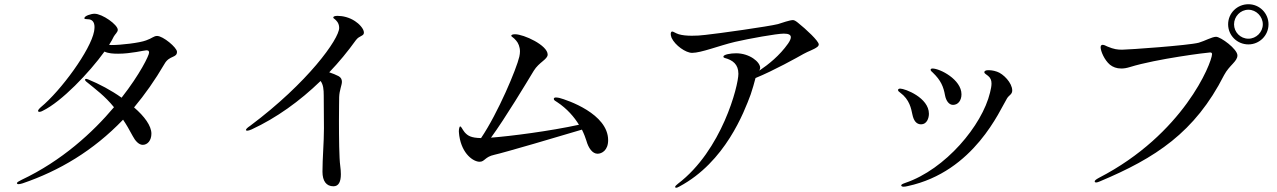

<svg xmlns="http://www.w3.org/2000/svg" viewBox="-20 -853 6040 908"><path d="M723 -683C707 -683 700 -672 671 -662C640 -650 551 -640 509 -640C506 -640 501 -640 496 -641C505 -655 513 -669 518 -680C524 -691 537 -701 537 -712C537 -736 464 -788 427 -788C411 -788 379 -778 379 -767C379 -762 386 -763 395 -762C414 -762 427 -751 427 -725C427 -719 426 -712 425 -705C409 -617 268 -424 173 -346C164 -338 160 -332 160 -329C160 -325 163 -324 167 -324C171 -324 177 -326 182 -329C271 -372 402 -509 474 -609C493 -600 517 -599 539 -599C600 -599 661 -615 672 -615C681 -615 685 -613 685 -604C685 -591 642 -502 555 -391C506 -426 449 -456 398 -477C392 -479 390 -480 387 -480C384 -480 382 -478 382 -476C382 -474 383 -471 388 -467C433 -430 475 -400 519 -346C419 -227 272 -92 81 -2C69 4 60 9 60 13C60 16 63 18 68 18C73 18 80 16 87 14C260 -45 421 -140 562 -287C577 -265 592 -239 608 -209C619 -188 636 -168 655 -168C678 -168 696 -189 696 -221C696 -258 663 -303 614 -345C665 -406 713 -474 758 -551C781 -592 817 -578 817 -608C817 -628 751 -683 723 -683Z M1659 -753C1632 -771 1601 -778 1576 -778C1563 -778 1556 -775 1556 -770C1556 -766 1562 -765 1570 -756C1580 -746 1584 -734 1584 -721C1584 -669 1436 -462 1163 -258C1151 -250 1143 -243 1143 -238C1143 -236 1146 -235 1150 -235C1154 -235 1161 -237 1170 -241C1287 -295 1398 -375 1496 -470C1509 -453 1511 -429 1511 -402C1511 -354 1512 -301 1512 -246C1512 -178 1505 -105 1505 -41C1505 3 1523 28 1557 28C1582 28 1592 6 1592 -29C1592 -41 1591 -54 1589 -69C1584 -104 1583 -204 1583 -281C1583 -338 1584 -381 1584 -394C1585 -426 1597 -451 1597 -466C1597 -478 1592 -487 1581 -493C1569 -499 1553 -506 1537 -511C1583 -559 1625 -610 1663 -663C1680 -686 1701 -681 1701 -699C1701 -717 1678 -741 1659 -753Z M2625 -390C2620 -391 2614 -392 2609 -392C2603 -392 2599 -390 2599 -385C2599 -379 2607 -375 2615 -370C2662 -339 2696 -299 2718 -263C2580 -233 2395 -209 2302 -202C2370 -295 2472 -465 2504 -518C2529 -559 2570 -572 2570 -595C2570 -639 2457 -691 2416 -691C2406 -691 2398 -689 2398 -684C2398 -679 2408 -677 2421 -661C2431 -650 2439 -631 2439 -610C2439 -602 2438 -595 2436 -585C2423 -528 2336 -320 2255 -200C2207 -201 2192 -211 2177 -228C2165 -243 2162 -255 2156 -255C2153 -255 2150 -243 2150 -232C2150 -227 2151 -221 2152 -211C2165 -123 2220 -88 2248 -88C2273 -88 2272 -111 2318 -121C2360 -130 2636 -211 2732 -240C2742 -220 2749 -201 2753 -188C2763 -152 2782 -126 2806 -126C2826 -126 2856 -142 2856 -190C2856 -315 2663 -380 2625 -390Z M3753 -746C3743 -754 3736 -758 3730 -758C3715 -758 3678 -745 3659 -739C3616 -728 3375 -694 3316 -688C3294 -685 3272 -684 3252 -684C3228 -684 3207 -686 3190 -691C3174 -696 3165 -704 3159 -704C3155 -704 3152 -700 3152 -692C3152 -688 3153 -682 3156 -674C3173 -638 3223 -603 3253 -603C3296 -603 3380 -637 3456 -655C3521 -670 3653 -694 3687 -694C3710 -694 3720 -688 3720 -677C3720 -670 3716 -660 3707 -647C3667 -590 3614 -548 3571 -519C3573 -524 3575 -528 3575 -532C3575 -560 3525 -601 3461 -601C3434 -601 3401 -595 3401 -585C3401 -582 3404 -580 3407 -579C3445 -569 3472 -549 3472 -504C3472 -447 3394 -142 3186 16C3180 21 3173 27 3173 30C3173 33 3174 35 3178 35C3181 35 3186 33 3193 29C3410 -87 3499 -323 3530 -406C3540 -435 3546 -458 3553 -484C3639 -519 3752 -582 3780 -598C3803 -611 3828 -618 3845 -631C3850 -635 3852 -639 3852 -643C3852 -659 3792 -715 3753 -746Z M4487 -357C4511 -357 4527 -378 4527 -407C4527 -477 4425 -529 4390 -529C4385 -529 4381 -527 4381 -523C4381 -519 4386 -514 4391 -510C4430 -473 4442 -442 4449 -403C4454 -376 4468 -357 4487 -357ZM4253 30C4257 30 4266 29 4273 27C4588 -41 4709 -334 4742 -387C4751 -403 4767 -406 4767 -425C4767 -461 4725 -504 4695 -514C4675 -521 4661 -521 4652 -521C4643 -521 4635 -518 4635 -511C4635 -506 4643 -502 4653 -494C4664 -485 4669 -474 4669 -458C4669 -445 4666 -432 4662 -415C4625 -260 4451 -52 4261 12C4247 17 4242 20 4242 24C4242 27 4246 30 4253 30ZM4336 -265C4363 -265 4373 -294 4373 -315C4373 -391 4260 -434 4237 -434C4229 -434 4227 -430 4227 -427C4227 -423 4231 -419 4237 -415C4282 -382 4289 -339 4295 -311C4301 -282 4314 -265 4336 -265Z M5884 -643C5936 -643 5979 -685 5979 -738C5979 -790 5937 -833 5884 -833C5831 -833 5788 -791 5788 -738C5788 -685 5831 -643 5884 -643ZM5884 -670C5846 -670 5816 -701 5816 -738C5816 -775 5846 -807 5884 -807C5921 -807 5952 -775 5952 -738C5952 -701 5921 -670 5884 -670ZM5164 10C5168 10 5174 8 5181 5C5443 -105 5631 -226 5769 -498C5794 -545 5832 -562 5832 -591C5832 -621 5753 -679 5731 -679C5712 -679 5677 -659 5649 -651C5600 -638 5314 -618 5287 -618C5265 -618 5248 -620 5217 -633C5208 -638 5200 -641 5194 -641C5191 -641 5185 -639 5185 -630C5185 -611 5203 -569 5229 -547C5243 -536 5260 -529 5283 -529C5295 -529 5308 -531 5324 -536C5450 -575 5692 -605 5703 -605C5708 -605 5712 -603 5712 -597C5710 -553 5576 -218 5177 -12C5162 -4 5157 1 5157 5C5157 8 5160 10 5164 10Z"/></svg>

Font: Shippori Mincho OTF Medium
Style: Regular
Weight: 500
Designer: FONTDASU
Foundry: FONTDASU / Google Inc. / but / Adobe
Version: Version 3.300;hotconv 1.0.109;makeotfexe 2.5.65596